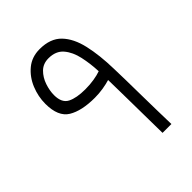

<svg xmlns="http://www.w3.org/2000/svg" viewBox="-186 -739 839 839"><g transform="rotate(-45 233.5 -319.5)"><path d="M224.6 -317.4Q143.6 -317.4 98.1 -345Q52.7 -372.6 52.7 -451.7Q52.7 -496.6 70.3 -539.6Q87.9 -582.5 121.8 -610.6Q155.8 -638.7 204.1 -638.7Q270 -638.7 305.7 -601.8Q341.3 -564.9 356.2 -499.5Q371.1 -434.1 373 -348.1Q374 -319.3 374.8 -275.9Q375.5 -232.4 376.2 -182.9Q377 -133.3 377.9 -85.4Q378.9 -37.6 379.9 0H325.2Q324.7 -37.1 324 -84Q323.2 -130.9 322.8 -178.5Q322.3 -226.1 321.5 -266.6Q320.8 -307.1 320.3 -331.5Q301.3 -325.7 275.9 -321.5Q250.5 -317.4 224.6 -317.4ZM221.2 -373Q250.5 -373 275.6 -377.2Q300.8 -381.3 318.4 -387.7Q316.4 -436.5 306.6 -481.2Q296.9 -525.9 272.7 -554.4Q248.5 -583 203.1 -583Q169.9 -583 148.4 -561.8Q127 -540.5 116.7 -510Q106.4 -479.5 106.4 -451.7Q106.4 -403.8 137 -388.4Q167.5 -373 221.2 -373Z"/></g></svg>

Font: Vazirmatn RD FD ExtraLight
Style: Regular
Weight: 200
Designer: Saber Rastikerdar
Foundry: Saber Rastikerdar
Version: Version 33.003